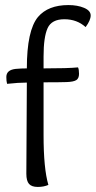

<svg xmlns="http://www.w3.org/2000/svg" viewBox="-20 -735 378 758"><path d="M84 -49 86 -409Q53 -409 8 -404Q5 -414 5 -431Q5 -459 42 -463Q64 -465 86 -465Q86 -615 130 -668Q170 -715 250 -715Q286 -715 312 -704Q338 -693 338 -674Q338 -655 318 -628Q284 -659 234 -659Q184 -659 168 -624Q152 -589 152 -512V-465Q249 -465 288 -469Q292 -461 292 -443.5Q292 -426 281.5 -419Q271 -412 243.5 -411Q216 -410 152 -410V-202Q152 -69 171 -5Q153 3 129 3Q105 3 94.5 -9Q84 -21 84 -49Z"/></svg>

Font: Overlock Mod
Style: Regular
Weight: 400
Designer: Dario Muhafara
Foundry: Dario Manuel Muhafara
Version: Version 1.001